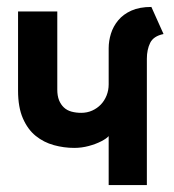

<svg xmlns="http://www.w3.org/2000/svg" viewBox="-20 -533 501 553"><path d="M293 0H403V-364Q403 -390 412.5 -409.5Q422 -429 451 -435L416 -513Q382 -513 358.5 -502.5Q335 -492 320.5 -474.5Q306 -457 299.5 -436Q293 -415 293 -394V-290Q293 -273 287 -258Q281 -243 270.5 -232Q260 -221 245.5 -214.5Q231 -208 214 -208Q199 -208 186 -211.5Q173 -215 164 -223.5Q155 -232 150 -244.5Q145 -257 145 -275V-500H32V-272Q32 -224 46 -192Q60 -160 83 -141.5Q106 -123 135 -115Q164 -107 194 -107Q215 -107 235.5 -112.5Q256 -118 271.5 -126Q287 -134 293 -141Z"/></svg>

Font: Advent Pro
Style: Bold
Weight: 700
Designer: VivaRado, Andreas Kalpakidis
Foundry: VivaRado, Andreas Kalpakidis
Version: Version 3.000